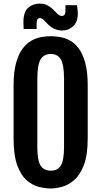

<svg xmlns="http://www.w3.org/2000/svg" viewBox="-20 -1043 564 1070"><path d="M263.2 7.3Q232.9 7.3 197 -1.5Q161.1 -10.3 128.9 -38.1Q96.7 -65.9 76.2 -121.8Q55.7 -177.7 55.7 -271.5V-566.9Q55.7 -642.1 69.6 -692.1Q83.5 -742.2 106.2 -772.2Q128.9 -802.2 156.5 -817.1Q184.1 -832 211.9 -836.7Q239.7 -841.3 263.2 -841.3Q285.6 -841.3 313.2 -836.9Q340.8 -832.5 368.2 -818.1Q395.5 -803.7 418.2 -773.9Q440.9 -744.1 454.8 -693.8Q468.8 -643.6 468.8 -566.9V-271.5Q468.8 -178.7 447.3 -123Q425.8 -67.4 393.1 -39.3Q360.4 -11.2 325.4 -2Q290.5 7.3 263.2 7.3ZM263.2 -91.8Q300.8 -91.8 318.8 -120.1Q336.9 -148.4 336.9 -226.1V-602.1Q336.9 -682.1 318.8 -712.2Q300.8 -742.2 263.2 -742.2Q224.6 -742.2 206.3 -712.2Q188 -682.1 188 -602.1V-226.1Q188 -148.4 206.3 -120.1Q224.6 -91.8 263.2 -91.8ZM329.1 -873Q304.2 -873 286.1 -880.9Q268.1 -888.7 251 -903.8Q231.4 -922.4 222.9 -932.1Q214.4 -941.9 201.7 -941.9Q184.1 -941.9 184.1 -913.6V-881.3H111.8Q111.8 -886.7 111.1 -899.9Q110.4 -913.1 110.4 -917.5Q110.4 -977.5 137.5 -1000.2Q164.6 -1022.9 200.2 -1022.9Q224.1 -1022.9 240.5 -1015.4Q256.8 -1007.8 272.9 -993.2Q283.7 -982.4 297.6 -968.3Q311.5 -954.1 324.2 -954.1Q344.7 -954.1 344.7 -979.5V-1014.2H409.2Q413.6 -982.9 413.6 -967.3Q413.6 -920.9 387.9 -897Q362.3 -873 329.1 -873Z"/></svg>

Font: Fjalla One
Style: Regular
Weight: 400
Designer: Irina Smirnova, Eben Sorkin
Foundry: Sorkin Type
Version: Version 1.002; ttfautohint (v1.8.4.7-5d5b);gftools[0.9.25]